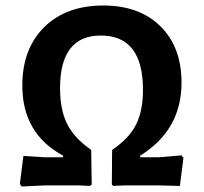

<svg xmlns="http://www.w3.org/2000/svg" viewBox="-20 -673 739 697"><path d="M59 4 52 -5 65 -107 142 -102H209V-108Q61 -188 61 -362Q61 -496 140.5 -574.5Q220 -653 355 -653Q486 -653 562.5 -577.5Q639 -502 639 -373Q639 -201 489 -108V-102H555L639 -109L646 -100L633 2L556 0H432L391 2L386 -3L387 -129Q447 -169 473 -219Q499 -269 499 -347Q499 -544 346 -544Q198 -544 198 -353Q198 -274 224 -222.5Q250 -171 311 -129L313 -3L306 2L266 0H143Z"/></svg>

Font: Alegreya Sans SC
Style: Bold
Weight: 700
Designer: Juan Pablo del Peral
Foundry: Huerta Tipografica
Version: Version 2.007